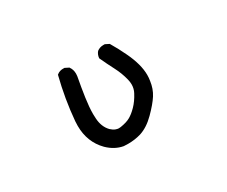

<svg xmlns="http://www.w3.org/2000/svg" viewBox="-87 -738 1175 995"><g transform="rotate(-30 500.0 -241.0)"><path d="M262.7 -198.2Q262.7 -211.9 263.7 -225.6Q274.4 -352.5 306.6 -479.5Q317.4 -488.3 326.7 -490.7Q335.9 -493.2 341.8 -493.2Q347.7 -493.2 353.5 -493.2L377 -481.4L377.9 -479.5Q390.6 -461.9 390.6 -437.5Q390.6 -430.7 389.6 -422.9Q377.9 -360.4 370.1 -306.2Q362.3 -252 362.3 -211.9Q362.3 -198.2 363.3 -185.5Q366.2 -133.8 396.5 -102.5Q410.2 -89.8 421.9 -85.4Q433.6 -81.1 440.9 -81.1Q448.2 -81.1 453.1 -82Q490.2 -87.9 510.7 -99.6Q532.2 -111.3 556.6 -136.2Q581.1 -161.1 600.6 -198.2Q612.3 -219.7 612.3 -245.1Q612.3 -259.8 608.4 -275.4Q597.7 -319.3 576.2 -360.4Q554.7 -401.4 534.2 -446.3Q536.1 -467.8 548.8 -482.4Q565.4 -495.1 586.9 -495.1Q589.8 -495.1 595.7 -495.1L619.1 -483.4Q646.5 -437.5 668 -391.6Q707 -310.5 707 -247.1Q707 -230.5 704.1 -212.9Q698.2 -168.9 676.8 -135.3Q655.3 -101.6 610.8 -57.1Q566.4 -12.7 519.5 2Q483.4 12.7 442.4 12.7Q425.8 12.7 417 11.7Q367.2 2.9 326.2 -37.1Q262.7 -101.6 262.7 -198.2Z"/></g></svg>

Font: JasonHandwriting2
Style: SemiBold
Weight: 600
Version: Version 1.04.7